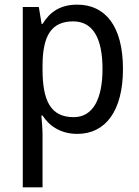

<svg xmlns="http://www.w3.org/2000/svg" viewBox="-20 -566 599 826"><path d="M312 -546C239 -546 194 -514 163 -463H159L147 -536H78V240H163V13C163 -11 160 -45 158 -69H163C192 -24 241 10 313 10C433 10 509 -88 509 -269C509 -454 433 -546 312 -546ZM295 -474C382 -474 421 -398 421 -269C421 -142 381 -62 297 -62C198 -62 163 -132 163 -268V-286C164 -413 201 -474 295 -474Z"/></svg>

Font: Noto Sans Myanmar UI SemiCondensed
Style: Regular
Weight: 400
Width: 4
Designer: Monotype Design Team
Foundry: Monotype Imaging Inc.
Version: Version 2.103